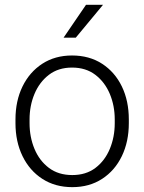

<svg xmlns="http://www.w3.org/2000/svg" viewBox="-20 -769 601 799"><path d="M44.4 -256.3V-272Q44.4 -349.1 73.7 -409.2Q103 -469.2 156 -503.7Q209 -538.1 279.8 -538.1Q351.6 -538.1 404.8 -503.7Q458 -469.2 487.1 -409.2Q516.1 -349.1 516.1 -272V-256.3Q516.1 -179.7 487.1 -119.4Q458 -59.1 405 -24.7Q352.1 9.8 280.8 9.8Q209.5 9.8 156.2 -24.7Q103 -59.1 73.7 -119.4Q44.4 -179.7 44.4 -256.3ZM103 -272V-256.3Q103 -198.7 123.5 -149.4Q144 -100.1 183.6 -70.3Q223.1 -40.5 280.8 -40.5Q337.9 -40.5 377.2 -70.3Q416.5 -100.1 437 -149.4Q457.5 -198.7 457.5 -256.3V-272Q457.5 -329.1 437 -378.2Q416.5 -427.2 377 -457.5Q337.4 -487.8 279.8 -487.8Q222.7 -487.8 183.3 -457.5Q144 -427.2 123.5 -378.2Q103 -329.1 103 -272ZM244.6 -612.3 337.9 -749H408.7L295.4 -612.3Z"/></svg>

Font: Vazirmatn RD ExtraLight
Style: Regular
Weight: 200
Designer: Saber Rastikerdar
Foundry: Saber Rastikerdar
Version: Version 32.102